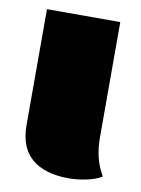

<svg xmlns="http://www.w3.org/2000/svg" viewBox="-66 -557 456 619"><g transform="rotate(10 161.5 -247.5)"><path d="M278 -134Q278 -99 285 -69Q292 -39 309 -10Q291 2 259.5 8.5Q228 15 202 15Q123 15 80.5 -21Q38 -57 38 -131V-510H278Z"/></g></svg>

Font: Sansita Black
Style: Regular
Weight: 900
Designer: Pablo Cosgaya
Foundry: Omnibus-Type
Version: Version 1.006; ttfautohint (v1.5)